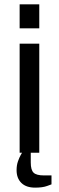

<svg xmlns="http://www.w3.org/2000/svg" viewBox="-20 -700 270 880"><path d="M70 0V-500H160V0ZM70 -570V-680H160V-570ZM141 160Q100 160 78 138.5Q56 117 56 80Q56 57 62.5 39Q69 21 75 10.5Q81 0 81 0H121V45Q121 79 134 91.5Q147 104 181 104H216V145Q216 145 195.5 152.5Q175 160 141 160Z"/></svg>

Font: Cuprum
Style: Regular
Weight: 400
Designer: Jovanny Lemonad
Foundry: Jovanny Lemonad
Version: Version 3.000